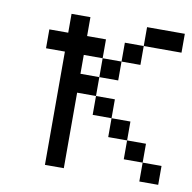

<svg xmlns="http://www.w3.org/2000/svg" viewBox="-63 -563 626 626"><g transform="rotate(10 250.0 -250.0)"><path d="M500 0V-62.5H437.5V0ZM500 -437.5V-500H375V-437.5H312.5V-375H250V-312.5H187.5V-375H250V-437.5H187.5V-500H125V-437.5H62.5V-375H125Q125 -375 125 0H187.5Q187.5 0 187.5 -250H250V-187.5H312.5V-125H375V-62.5H437.5V-125H375V-187.5H312.5V-250H250V-312.5H312.5V-375H375V-437.5Z"/></g></svg>

Font: UnifontExMono
Style: Regular
Weight: 500
Version: Version 15.0.06